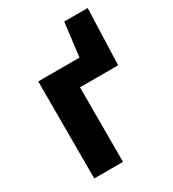

<svg xmlns="http://www.w3.org/2000/svg" viewBox="-165 -759 764 850"><g transform="rotate(-30 216.5 -334.0)"><path d="M65 0V-496H276L297 -668H417L407 -381H212V0Z"/></g></svg>

Font: Toshiba Sans
Style: Bold
Weight: 700
Designer: Paul D. Hunt
Foundry: Toshiba Corporation
Version: Version 2.020;PS 2.0;hotconv 1.0.86;makeotf.lib2.5.63406